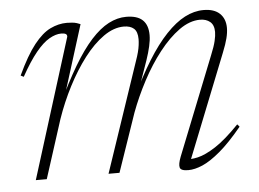

<svg xmlns="http://www.w3.org/2000/svg" viewBox="-41 -515 776 576"><g transform="rotate(-5 347.0 -227.0)"><path d="M509.5 -9 497.5 -23.5Q513 -20.5 535.8 -25.8Q558.5 -31 589.8 -51.2Q621 -71.5 662 -114L668.5 -106.5Q631 -61 601 -35.8Q571 -10.5 547.2 -0.2Q523.5 10 504 10Q481.5 10 478.8 0Q476 -10 484.5 -32L602 -327.5Q612.5 -353 616.2 -369Q620 -385 620 -396Q620 -417 608.2 -426.8Q596.5 -436.5 578 -436.5Q547 -436.5 515.2 -413.8Q483.5 -391 454 -353.2Q424.5 -315.5 400 -269.2Q375.5 -223 358 -176L297.5 0H264.5L376 -330Q381 -344 384 -355.5Q387 -367 388.2 -376.8Q389.5 -386.5 389.5 -394.5Q389.5 -417 378.8 -426.5Q368 -436 348.5 -436Q318 -436 287.2 -414.2Q256.5 -392.5 228.2 -355.5Q200 -318.5 176 -272Q152 -225.5 135 -176L78.5 0H45.5L177 -420.5Q177.5 -426.5 173 -429Q168.5 -431.5 159.5 -431.5Q143 -431.5 123.8 -420.5Q104.5 -409.5 83 -383.2Q61.5 -357 36.5 -312L27.5 -316.5Q55 -375.5 80 -407Q105 -438.5 129.5 -450.2Q154 -462 179 -462Q187.5 -462 195.2 -461.2Q203 -460.5 209.2 -458.5Q215.5 -456.5 220 -454.5L147.5 -223L138 -217Q169 -283.5 197 -330.8Q225 -378 251.8 -407.5Q278.5 -437 305 -450.8Q331.5 -464.5 358 -464.5Q391.5 -464.5 407.5 -449.2Q423.5 -434 423.5 -404Q423.5 -389 419.2 -370.2Q415 -351.5 407.5 -329.5L370 -222.5L361 -217Q391 -281.5 420 -328.2Q449 -375 477.8 -405.2Q506.5 -435.5 534.5 -450Q562.5 -464.5 591 -464.5Q623 -464.5 639.8 -448.5Q656.5 -432.5 656.5 -405Q656.5 -391 652.2 -374Q648 -357 637.5 -331Z"/></g></svg>

Font: Newsreader 36pt ExtraLight
Style: Italic
Weight: 250
Italic angle: -17°
Designer: Hugues Gentile
Foundry: Production Type
Version: Version 1.003